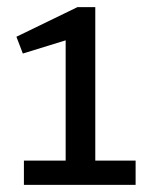

<svg xmlns="http://www.w3.org/2000/svg" viewBox="-20 -517 427 538"><path d="M44 -367 26 -414 197 -497H247V-67H360V1H47V-67H164V-404Z"/></svg>

Font: Rosario
Style: Regular
Weight: 400
Designer: Hector Gatti
Foundry: Omnibus-Type
Version: Version 1.002